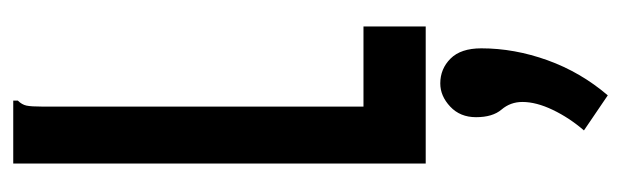

<svg xmlns="http://www.w3.org/2000/svg" viewBox="-344 -319 938 290"><g transform="rotate(-90 125.0 -174.0)"><path d="M23 -623H118V-616Q112 -610 110.5 -603Q109 -596 109 -579V-94H230V0H23ZM126 275 73 239Q92 217 104 192Q116 167 116 146Q116 128 104.5 114.5Q93 101 93 76Q93 52 109 37Q125 22 144 22Q166 22 181.5 37.5Q197 53 197 84Q197 134 179 184Q161 234 126 275Z"/></g></svg>

Font: Inconsolata UltraCondensed Black
Style: Regular
Weight: 900
Width: 1
Monospace: yes
Designer: Raph Levien, Cyreal, Brenton Simpson
Foundry: Raph Levien, Cyreal, Google
Version: Version 3.001; ttfautohint (v1.8.2.53-6de2)